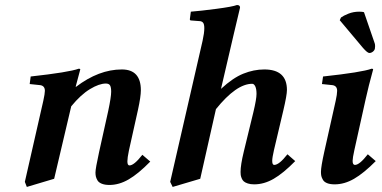

<svg xmlns="http://www.w3.org/2000/svg" viewBox="-20 -718 1509 758"><path d="M279.8 -375Q370.1 -443.8 460.9 -443.8Q536.1 -443.8 536.1 -361.8Q536.1 -336.9 524.9 -285.2L488.8 -123Q482.9 -94.7 482.9 -81.1Q482.9 -64.9 491.2 -64.9Q509.3 -64.9 542 -106.9L573.2 -80.1Q525.9 -31.7 488 -9.8Q450.2 12.2 412.1 12.2Q394 12.2 381.8 7.3Q369.6 2.4 364.7 -6.1Q359.9 -14.6 358.4 -21.5Q356.9 -28.3 356.9 -37.1Q356.9 -52.2 371.1 -117.2L407.2 -279.8Q418.9 -335 418.9 -356Q418.9 -373 414.6 -380.6Q410.2 -388.2 397.9 -388.2Q371.6 -388.2 335.2 -366.2Q298.8 -344.2 261.2 -298.3L193.8 -12.2L85.9 20L78.1 0L150.9 -319.8Q157.2 -348.6 157.2 -359.4Q157.2 -378.9 139.2 -381.8L97.2 -386.2L101.1 -416Q251.5 -432.6 291 -446.8Q296.9 -446.8 296.9 -443.8L278.8 -376Z M902.8 -583 852.5 -367.2Q899.4 -410.6 940.7 -427.2Q981.9 -443.8 1023.4 -443.8Q1112.8 -443.8 1112.8 -362.8Q1112.8 -342.3 1098.6 -282.2L1061.5 -125Q1054.7 -95.2 1054.7 -83Q1054.7 -66.9 1062.5 -66.9Q1082 -66.9 1114.7 -108.9L1145.5 -82Q1098.1 -33.7 1060.3 -12Q1022.5 9.8 983.4 9.8Q968.8 9.8 958.3 6.3Q947.8 2.9 942.4 -2Q937 -6.8 934.1 -14.2Q931.2 -21.5 930.4 -26.9Q929.7 -32.2 929.7 -39.1Q929.7 -66.9 942.4 -119.1L980.5 -275.9Q992.7 -327.1 992.7 -347.2Q992.7 -366.7 987.8 -377Q982.9 -387.2 975.6 -387.2Q913.1 -387.2 832.5 -287.1L770.5 -12.2L661.6 20L651.9 0L779.8 -557.1Q786.6 -587.9 786.6 -606.9Q786.6 -622.6 781.5 -628.7Q776.4 -634.8 765.6 -634.8L734.4 -637.2Q729.5 -637.2 729.5 -642.1L733.4 -671.9Q771 -674.8 834.2 -683.1Q897.5 -691.4 915.5 -698.2Q927.7 -698.2 927.7 -688Z M1423.3 -325.2 1378.9 -125Q1372.1 -94.2 1372.1 -83Q1372.1 -66.9 1381.3 -66.9Q1399.4 -66.9 1432.1 -108.9L1463.4 -82Q1416 -34.2 1377.9 -12.2Q1339.8 9.8 1301.3 9.8Q1283.2 9.8 1271.5 5.1Q1259.8 0.5 1254.9 -8.1Q1250 -16.6 1248.5 -23.4Q1247.1 -30.3 1247.1 -39.1Q1247.1 -59.6 1260.3 -119.1L1305.2 -319.8Q1311 -346.2 1311 -359.4Q1311 -378.9 1293 -381.8L1251 -386.2L1255.4 -416Q1408.7 -432.6 1447.3 -446.8Q1453.1 -446.8 1453.1 -443.8Q1434.6 -377 1423.3 -325.2ZM1417 -669.9 1458 -550.8Q1460.9 -544.9 1460.9 -536.1Q1460.9 -534.2 1460.4 -530.8Q1460 -527.3 1460 -525.9Q1458.5 -519 1451.9 -513.9Q1445.3 -508.8 1438 -508.8Q1430.7 -508.8 1413.1 -528.8L1321.3 -638.2L1326.2 -648.9Q1335.9 -656.2 1355.7 -664.1Q1375.5 -671.9 1397.9 -671.9Q1411.1 -671.9 1417 -669.9Z"/></svg>

Font: Linux Libertine G
Style: Bold Italic
Weight: 700
Italic angle: -11.5°
Designer: Philipp H. Poll
Foundry: Philipp H. Poll
Version: Version 4.1.0